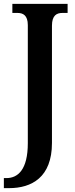

<svg xmlns="http://www.w3.org/2000/svg" viewBox="-33 -734 390 994"><path d="M-13 240H14C130 240 236 185 236 6V-601C236 -655 261 -667 290 -667H317V-714H31V-667H58C86 -667 111 -655 111 -604V7C111 144 60 188 0 188H-13Z"/></svg>

Font: Noto Serif Georgian Condensed SemiBold
Style: Regular
Weight: 600
Width: 3
Designer: Monotype Design Team, Akaki Razmadze
Foundry: Google LLC
Version: Version 2.003